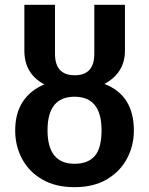

<svg xmlns="http://www.w3.org/2000/svg" viewBox="-20 -761 618 796"><path d="M289 15Q211 15 156 -16.5Q101 -48 72 -101.5Q43 -155 43 -220Q43 -292 75 -340Q107 -388 164 -411Q81 -455 81 -551V-741H208V-538Q208 -449 290 -449Q371 -449 371 -538V-741H498V-551Q498 -459 413 -413Q535 -366 535 -220Q535 -157 506.5 -103.5Q478 -50 423 -17.5Q368 15 289 15ZM289 -82Q345 -82 373 -114.5Q401 -147 401 -221Q401 -360 289 -360Q177 -360 177 -221Q177 -82 289 -82Z"/></svg>

Font: Trujillo Medium
Style: Regular
Weight: 500
Designer: Fira Sans original fonts by bBox Type GmbH, Carrois Corporate GbR, & Edenspiekermann AG / Changes by Cristiano Sobral
Foundry: Fira Sans original fonts by bBox Type GmbH, Carrois Corporate GbR, & Edenspiekermann AG / Changes by Cristiano Sobral
Version: Version 4.301;October 17, 2021;FontCreator 14.0.0.2814 64-bi